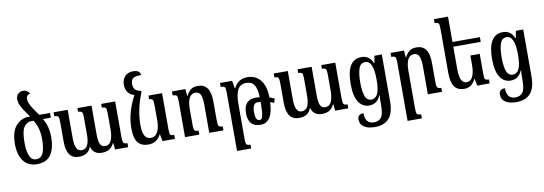

<svg xmlns="http://www.w3.org/2000/svg" viewBox="-69 -1264 5663 1999"><g transform="rotate(-10 2762.5 -264.5)"><path d="M425 -247Q425 -296 413.5 -344Q402 -392 373 -442H456V-492H343Q329 -510 314.5 -531Q300 -552 284 -576Q260 -616 252.5 -637Q245 -658 245 -677Q245 -694 253.5 -707.5Q262 -721 287 -728Q263 -768 219 -768Q187 -768 165.5 -746.5Q144 -725 144 -689Q144 -670 152 -645Q160 -620 185 -579Q201 -555 216.5 -533Q232 -511 246 -492H234Q152 -492 96 -429.5Q40 -367 40 -236Q40 -120 90 -55Q140 10 231 10Q333 10 379 -56.5Q425 -123 425 -247ZM231 -42Q141 -42 141 -236Q141 -356 172.5 -399Q204 -442 251 -442H274Q305 -391 316.5 -342.5Q328 -294 328 -243Q328 -148 307 -95Q286 -42 231 -42Z M997 -492V-453Q1029 -453 1038 -441Q1047 -429 1047 -382V-215Q1047 -141 1027.5 -97Q1008 -53 963 -53Q926 -53 910.5 -85.5Q895 -118 895 -191V-492H746V-453Q778 -453 787 -441Q796 -429 796 -380V-202Q796 -132 777 -92.5Q758 -53 712 -53Q643 -53 643 -191V-492H494V-450Q527 -450 535.5 -438.5Q544 -427 544 -379V-174Q544 10 675 10Q774 10 802 -72H805Q828 10 918 10Q970 10 1000 -11.5Q1030 -33 1046 -69H1050L1057 0H1196V-42Q1162 -42 1153.5 -55Q1145 -68 1145 -114V-492Z M1541 -73H1545L1559 0H1691V-42Q1657 -42 1649 -53Q1641 -64 1641 -113V-492H1497V-453Q1524 -453 1533 -441Q1542 -429 1542 -378V-217Q1542 -144 1517.5 -99Q1493 -54 1444 -54Q1361 -54 1361 -204Q1361 -368 1431 -538V-553Q1384 -562 1367 -583Q1350 -604 1350 -640Q1350 -677 1370 -696.5Q1390 -716 1459 -716Q1456 -769 1382 -769Q1326 -769 1295 -734.5Q1264 -700 1264 -649Q1264 -550 1354 -523Q1262 -351 1262 -186Q1262 -83 1298.5 -36.5Q1335 10 1409 10Q1500 10 1541 -73Z M2203 -42Q2171 -42 2161.5 -54Q2152 -66 2152 -116V-315Q2152 -502 2021 -502Q1969 -502 1941.5 -478Q1914 -454 1897 -417H1894L1887 -492H1745V-450Q1779 -450 1788 -438Q1797 -426 1797 -380V0H1948V-42Q1916 -42 1906 -53.5Q1896 -65 1896 -113V-273Q1896 -437 1983 -437Q2023 -437 2038 -401Q2053 -365 2053 -298V0H2203Z M2455 196Q2426 196 2415 186Q2404 176 2404 132V-245Q2404 -343 2431 -394Q2458 -445 2522 -445Q2581 -445 2606.5 -403.5Q2632 -362 2635 -275Q2614 -277 2593 -277Q2465 -277 2465 -134Q2465 10 2595 10Q2724 10 2733 -205Q2754 -198 2773 -190L2786 -234Q2760 -246 2734 -255Q2732 -376 2681 -439Q2630 -502 2544 -502Q2443 -502 2400 -411H2395L2382 -492H2253V-450Q2287 -450 2296 -439Q2305 -428 2305 -386V236H2455ZM2549 -130Q2549 -226 2603 -226Q2618 -226 2636 -224Q2635 -114 2626 -77Q2617 -40 2593 -40Q2549 -40 2549 -130Z M3324 -492V-453Q3356 -453 3365 -441Q3374 -429 3374 -382V-215Q3374 -141 3354.5 -97Q3335 -53 3290 -53Q3253 -53 3237.5 -85.5Q3222 -118 3222 -191V-492H3073V-453Q3105 -453 3114 -441Q3123 -429 3123 -380V-202Q3123 -132 3104 -92.5Q3085 -53 3039 -53Q2970 -53 2970 -191V-492H2821V-450Q2854 -450 2862.5 -438.5Q2871 -427 2871 -379V-174Q2871 10 3002 10Q3101 10 3129 -72H3132Q3155 10 3245 10Q3297 10 3327 -11.5Q3357 -33 3373 -69H3377L3384 0H3523V-42Q3489 -42 3480.5 -55Q3472 -68 3472 -114V-492Z M3764 240Q3861 240 3912.5 184Q3964 128 3964 3V-492H3886L3873 -418H3868Q3833 -502 3750 -502Q3591 -502 3591 -245Q3591 -117 3632 -54Q3673 9 3743 9Q3828 9 3864 -76H3869Q3866 -57 3865.5 -40.5Q3865 -24 3865 5V27Q3865 122 3839 156Q3813 190 3761 190Q3670 190 3670 77Q3607 77 3607 134Q3607 185 3649 212.5Q3691 240 3764 240ZM3777 -48Q3728 -48 3710 -101Q3692 -154 3692 -244Q3692 -335 3710.5 -389.5Q3729 -444 3779 -444Q3865 -444 3865 -245Q3865 -132 3841 -90Q3817 -48 3777 -48Z M4514 -42Q4482 -42 4472.5 -54Q4463 -66 4463 -116V-315Q4463 -502 4332 -502Q4280 -502 4252.5 -478Q4225 -454 4208 -417H4205L4198 -492H4056V-450Q4090 -450 4099 -438Q4108 -426 4108 -380V236H4259V193Q4227 193 4217 182Q4207 171 4207 124V-273Q4207 -437 4294 -437Q4334 -437 4349 -399Q4364 -361 4364 -298V0H4514Z M4868 -73H4872L4886 0H5017V-42Q4984 -42 4976.5 -53Q4969 -64 4969 -113V-321H4870V-217Q4870 -146 4849.5 -100Q4829 -54 4783 -54Q4711 -54 4711 -204V-442H5001V-492H4711V-760H4562V-718Q4595 -718 4603.5 -706Q4612 -694 4612 -645V-186Q4612 -83 4645.5 -36.5Q4679 10 4747 10Q4792 10 4821 -12.5Q4850 -35 4868 -73Z M5259 240Q5356 240 5407.5 184Q5459 128 5459 3V-492H5381L5368 -418H5363Q5328 -502 5245 -502Q5086 -502 5086 -245Q5086 -117 5127 -54Q5168 9 5238 9Q5323 9 5359 -76H5364Q5361 -57 5360.5 -40.5Q5360 -24 5360 5V27Q5360 122 5334 156Q5308 190 5256 190Q5165 190 5165 77Q5102 77 5102 134Q5102 185 5144 212.5Q5186 240 5259 240ZM5272 -48Q5223 -48 5205 -101Q5187 -154 5187 -244Q5187 -335 5205.5 -389.5Q5224 -444 5274 -444Q5360 -444 5360 -245Q5360 -132 5336 -90Q5312 -48 5272 -48Z"/></g></svg>

Font: Noto Serif Armenian ExtraCondensed Semi
Style: Regular
Weight: 600
Width: 3
Designer: Monotype Design Team
Foundry: Monotype Imaging Inc.
Version: Version 1.901